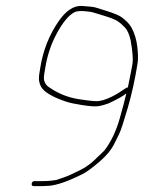

<svg xmlns="http://www.w3.org/2000/svg" viewBox="-20 -647 487 650"><path d="M412.8 -350.9C410.2 -350.9 408.1 -350.2 406.5 -348.9L394.2 -340.9C378.7 -329.9 361.8 -320.5 343.3 -312.9C333.7 -308.9 324.2 -306.2 315 -304.9C305.8 -303.5 283.2 -305.6 247.2 -311.2C211.2 -316.7 178.4 -329.6 148.7 -349.9C136 -357.4 129.4 -367.9 128.7 -381.4C128.3 -387.7 129.9 -399.9 133.4 -417.9C140 -459.5 153 -498.1 172.3 -533.9C192.5 -571.3 212.3 -595.1 231.6 -605.4C238.5 -609 249.5 -610.3 264.5 -609.3C279.5 -608.2 290.4 -606.6 297 -604.4C302 -602.7 313 -599.4 329.9 -594.4C346.8 -589.4 360.3 -584.5 370.5 -579.6C380.7 -574.8 391.9 -565.7 404.1 -552.5C411.6 -544.3 417.7 -530.4 422.2 -510.9C428.8 -472.9 431 -446.5 428.7 -431.9C426.4 -417.9 421.2 -390.9 412.8 -350.9ZM407.7 -330.9C402.6 -308.5 395.1 -279.8 385 -244.9C372.6 -201.8 355.3 -165.8 332.9 -136.9C325 -128.9 313.5 -117.9 298.4 -103.8C283.3 -89.8 266.8 -78.5 248.8 -69.9C239.1 -65.2 230.1 -60.9 221.8 -56.9C213.5 -52.9 204.9 -49.4 196.1 -46.4C187.3 -43.4 179 -40.5 171.2 -37.9C156.2 -35.2 140.6 -33.9 124.6 -33.9H97.6C91.6 -33.9 88.2 -31 87.3 -25.4C86.4 -19.7 88.9 -16.9 94.9 -16.9H121.9C127.3 -16.9 134.8 -17.2 144.6 -17.9C171.9 -19.7 210.4 -33.1 260.1 -58C273.6 -64.8 293 -79.1 318.2 -100.9C340.5 -120.1 356.6 -139.6 366.5 -159.4C372.3 -171 378 -182.4 383.4 -193.4C388.8 -204.4 398.4 -233.5 412.2 -280.6C426 -327.8 437.2 -378.5 445.8 -432.9C447.9 -446.2 447.6 -465 444.8 -489.1C442 -513.3 435.4 -534.8 425.1 -553.8C419 -565.1 407.9 -576.6 392 -588.5C383.4 -594.9 365.4 -602.4 338 -610.9C320.8 -616.2 309.3 -619.8 303.5 -621.6C297.6 -623.5 282.3 -625.2 257.5 -626.9C229.7 -628.5 203.3 -611.2 178.3 -574.9C146.3 -528.3 125.6 -475.9 116.4 -417.9C112.7 -398.5 111.2 -384.9 111.9 -376.9C112.7 -368.9 115 -361.2 118.8 -353.9C128.1 -336.1 155.9 -319.3 202.3 -303.4C214.9 -299 234.3 -294.9 260.3 -290.9C286.4 -286.9 304.7 -285.9 315.3 -287.9C326 -289.9 336.6 -292.9 347.3 -296.9C377.5 -310.9 397.6 -322.2 407.7 -330.9Z"/></svg>

Font: Proton
Style: BkIt
Weight: 500
Version: Version 1.017